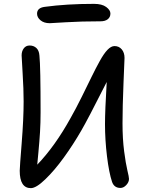

<svg xmlns="http://www.w3.org/2000/svg" viewBox="-20 -950 751 984"><path d="M234.9 -831.1Q205.6 -831.1 187.7 -845.9Q169.9 -860.8 169.9 -879.9Q169.9 -910.2 210 -915Q321.3 -930.2 461.9 -930.2Q502.9 -930.2 524.4 -914.1Q545.9 -897.9 545.9 -880.9Q545.9 -862.3 532.5 -851.6Q519 -840.8 495.1 -840.8Q397.5 -840.8 317.4 -835.9Q237.3 -831.1 234.9 -831.1ZM138.2 14.2Q81.1 14.2 81.1 -75.2Q81.1 -90.8 91.1 -216.3Q101.1 -341.8 101.1 -430.2Q101.1 -492.7 95.9 -575.7Q90.8 -658.7 90.8 -666Q90.8 -687.5 101.8 -702.1Q112.8 -716.8 131.8 -716.8Q152.3 -716.8 166.3 -704.1Q180.2 -691.4 182.1 -665Q188 -607.9 188 -375Q188 -321.8 185.1 -273.2Q182.1 -224.6 177 -171.1Q171.9 -117.7 170.9 -106Q262.2 -201.2 341.8 -345.2Q368.7 -392.6 399.2 -454.1Q429.7 -515.6 449.7 -556.9Q469.7 -598.1 491 -636.7Q512.2 -675.3 530.8 -694.6Q549.3 -713.9 566.9 -713.9Q589.8 -713.9 604 -697Q618.2 -680.2 618.2 -652.8Q618.2 -649.4 613 -525.1Q607.9 -400.9 607.9 -317.9Q607.9 -238.3 616.2 -174.8Q624.5 -111.3 632.8 -76.9Q641.1 -42.5 641.1 -33.2Q641.1 -16.6 627.2 -1.7Q613.3 13.2 597.2 13.2Q564.9 13.2 554.2 -18.1Q538.6 -64.9 528.3 -149.2Q518.1 -233.4 518.1 -314Q518.1 -381.3 526.9 -529.8Q428.7 -335.4 396 -279.8Q354.5 -208 307.1 -142.6Q259.8 -77.1 212.6 -31.5Q165.5 14.2 138.2 14.2Z"/></svg>

Font: Shantell Sans Normal
Style: Regular
Weight: 400
Designer: Stephen Nixon, Anya Danilova, Shantell Martin
Foundry: Arrow Type
Version: Version 1.006;[559af2be0]